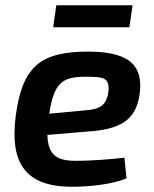

<svg xmlns="http://www.w3.org/2000/svg" viewBox="-20 -701 588 733"><path d="M486 -681H195L183 -597H474ZM317 -504C136 -504 65 -449 40 -258C17 -78 77 12 255 12C317 12 405 4 463 -20L455 -99C396 -92 323 -87 271 -87C204 -87 163 -103 161 -186L316 -199C439 -207 499 -242 513 -341C526 -439 489 -504 317 -504ZM394 -352C387 -299 362 -284 308 -280L168 -267C186 -382 215 -407 302 -408C373 -408 399 -407 394 -352Z"/></svg>

Font: Exo 2 Semi Bold
Style: Italic
Weight: 600
Italic angle: -8°
Designer: Natanael Gama
Version: Version 1.001;PS 001.001;hotconv 1.0.88;makeotf.lib2.5.64775